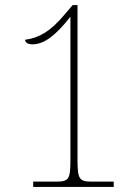

<svg xmlns="http://www.w3.org/2000/svg" viewBox="-20 -738 550 758"><path d="M111 0H429V-21H342C293 -21 286 -31 286 -107V-718H267L231 -676C180 -616 135 -588 79 -581C79 -571 89 -563 108 -563C154 -563 199 -597 258 -672V-107C258 -31 252 -21 202 -21H111Z"/></svg>

Font: Noto Serif Devanagari SemiCondensed Thin
Style: Regular
Weight: 100
Width: 4
Designer: Universal Thirst, Indian Type Foundry and the Monotype Design Team
Foundry: Monotype Imaging Inc.
Version: Version 2.004